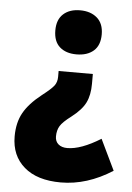

<svg xmlns="http://www.w3.org/2000/svg" viewBox="-53 -604 563 816"><g transform="rotate(5 228.5 -196.0)"><path d="M256 -376Q211 -376 184.5 -399.5Q158 -423 158 -470Q158 -516 184.5 -540Q211 -564 256 -564Q301 -564 328.5 -540Q356 -516 356 -470Q356 -423 329 -399.5Q302 -376 256 -376ZM333 -257Q333 -209 317 -176.5Q301 -144 258 -111Q222 -84 211 -65.5Q200 -47 200 -21Q200 0 214 12Q228 24 252 24Q310 24 394 -28L457 103Q349 172 237 172Q136 172 80.5 124Q25 76 25 -6Q25 -65 48.5 -107Q72 -149 124 -190Q164 -221 175.5 -236.5Q187 -252 187 -274V-299H333Z"/></g></svg>

Font: Noto Sans Display Black Narrow
Style: Regular
Weight: 900
Width: 4
Designer: Monotype Design team
Foundry: Monotype Imaging Inc.
Version: Version 1.000